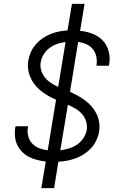

<svg xmlns="http://www.w3.org/2000/svg" viewBox="-20 -863 640 990"><path d="M193 107 216 -30Q193 -33 171 -38.5Q149 -44 129.5 -54Q110 -64 94.5 -79.5Q79 -95 69.5 -114.5Q60 -134 57.5 -157Q55 -180 58 -203Q59 -205 59.5 -207.5Q60 -210 60 -212H125Q124 -210 124 -208.5Q124 -207 124 -206Q120 -183 125.5 -161Q131 -139 146 -123Q161 -107 182 -99Q203 -91 226 -88L269 -349Q238 -362 210 -380.5Q182 -399 161 -424.5Q140 -450 130 -483.5Q120 -517 126 -552Q130 -574 139.5 -595Q149 -616 164.5 -634Q180 -652 199.5 -665.5Q219 -679 240.5 -687.5Q262 -696 284 -700.5Q306 -705 328 -706L351 -843H416L393 -704Q426 -701 457 -689Q488 -677 509.5 -654.5Q531 -632 540 -599.5Q549 -567 543 -533Q543 -531 542.5 -529Q542 -527 541 -524H477Q477 -526 477.5 -527.5Q478 -529 478 -530Q481 -553 476 -574Q471 -595 457.5 -611Q444 -627 424.5 -635.5Q405 -644 383 -647L341 -390Q362 -380 382 -369Q402 -358 420 -344.5Q438 -331 453 -313.5Q468 -296 478 -275.5Q488 -255 491.5 -231Q495 -207 491 -183Q487 -161 476.5 -139Q466 -117 450 -99.5Q434 -82 413.5 -68.5Q393 -55 371 -47Q349 -39 326.5 -34.5Q304 -30 281 -29L259 107ZM280 -415 318 -646Q297 -644 276 -637Q255 -630 236.5 -616.5Q218 -603 206 -583.5Q194 -564 190 -543Q186 -521 192.5 -500Q199 -479 212 -463Q225 -447 242.5 -435.5Q260 -424 280 -415ZM291 -88Q313 -91 335 -97.5Q357 -104 376.5 -117Q396 -130 409.5 -150Q423 -170 427 -192Q431 -216 424 -237.5Q417 -259 402.5 -275.5Q388 -292 369 -303Q350 -314 330 -323Z"/></svg>

Font: Iosevka SS04 Lt Ex Obl
Style: Regular
Weight: 300
Width: 7
Italic angle: -9°
Monospace: yes
Designer: Belleve Invis
Foundry: Belleve Invis
Version: Version 19.0.0; ttfautohint (v1.8.4)